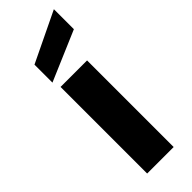

<svg xmlns="http://www.w3.org/2000/svg" viewBox="-274 -852 875 875"><g transform="rotate(-45 163.5 -415.0)"><path d="M78.1 0V-558.1H249V0ZM65.9 -598.1V-713.9L307.1 -830.1V-701.2Z"/></g></svg>

Font: Biathlonist
Style: Bold
Weight: 700
Designer: Go4gold
Foundry: Go4gold
Version: Version 3.010;FEAKit 1.0